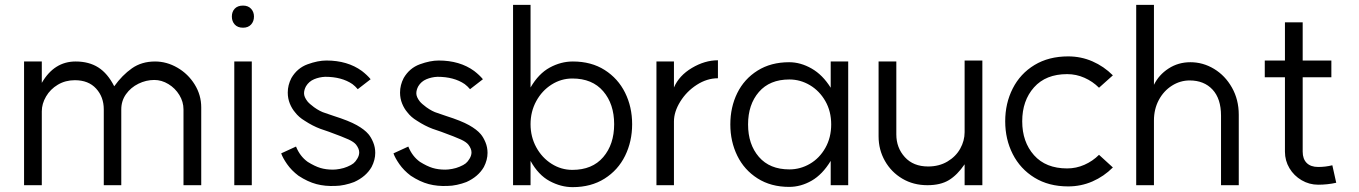

<svg xmlns="http://www.w3.org/2000/svg" viewBox="-20 -762 5593 790"><path d="M615 -433Q581 -433 549.5 -417.5Q518 -402 498.5 -374.5Q479 -347 479 -312V0H407V-312Q407 -363 375.5 -397.5Q344 -432 288 -432Q249 -432 218 -413.5Q187 -395 169.5 -365Q152 -335 152 -304V0H79V-509H152V-421Q203 -509 291 -509Q346 -509 384.5 -484.5Q423 -460 450 -407Q483 -453 523 -481Q563 -509 618 -509Q666 -509 710 -483.5Q754 -458 781 -414.5Q808 -371 808 -320V0H735V-312Q735 -343 718 -371Q701 -399 673 -416Q645 -433 615 -433Z M1016 -509V0H944V-509ZM980 -739Q1001 -739 1013 -726Q1025 -713 1025 -694Q1025 -674 1013 -661Q1001 -648 980 -648Q958 -648 946 -661Q934 -674 934 -694Q934 -714 946 -726.5Q958 -739 980 -739Z M1208 -39Q1179 -61 1161 -87Q1143 -113 1137 -131L1198 -159Q1214 -119 1246 -96Q1275 -78 1298 -71Q1321 -64 1350 -64Q1362 -64 1378.5 -67Q1395 -70 1409 -76Q1426 -83 1434.5 -90Q1443 -97 1450 -109Q1458 -122 1458 -135Q1458 -150 1445 -167Q1436 -178 1414.5 -188Q1393 -198 1333 -220L1298 -232Q1266 -244 1234 -265Q1209 -280 1194 -300Q1181 -315 1172.5 -336Q1164 -357 1164 -381Q1164 -412 1179 -441Q1203 -482 1245.5 -497.5Q1288 -513 1323 -513Q1410 -513 1469 -470Q1491 -453 1505 -436L1452 -395Q1442 -407 1430 -416Q1386 -446 1318 -446Q1294 -445 1272.5 -436Q1251 -427 1239 -407Q1231 -392 1231 -378Q1231 -363 1245 -345Q1253 -335 1272 -321Q1297 -303 1318 -297L1353 -285Q1416 -265 1448 -247Q1480 -229 1496 -210Q1507 -197 1515.5 -176.5Q1524 -156 1524 -133Q1524 -104 1509 -75Q1486 -35 1437 -13Q1419 -6 1398 -1.5Q1377 3 1360 3Q1318 5 1282 -4.5Q1246 -14 1208 -39Z M1670 -39Q1641 -61 1623 -87Q1605 -113 1599 -131L1660 -159Q1676 -119 1708 -96Q1737 -78 1760 -71Q1783 -64 1812 -64Q1824 -64 1840.5 -67Q1857 -70 1871 -76Q1888 -83 1896.5 -90Q1905 -97 1912 -109Q1920 -122 1920 -135Q1920 -150 1907 -167Q1898 -178 1876.5 -188Q1855 -198 1795 -220L1760 -232Q1728 -244 1696 -265Q1671 -280 1656 -300Q1643 -315 1634.5 -336Q1626 -357 1626 -381Q1626 -412 1641 -441Q1665 -482 1707.5 -497.5Q1750 -513 1785 -513Q1872 -513 1931 -470Q1953 -453 1967 -436L1914 -395Q1904 -407 1892 -416Q1848 -446 1780 -446Q1756 -445 1734.5 -436Q1713 -427 1701 -407Q1693 -392 1693 -378Q1693 -363 1707 -345Q1715 -335 1734 -321Q1759 -303 1780 -297L1815 -285Q1878 -265 1910 -247Q1942 -229 1958 -210Q1969 -197 1977.5 -176.5Q1986 -156 1986 -133Q1986 -104 1971 -75Q1948 -35 1899 -13Q1881 -6 1860 -1.5Q1839 3 1822 3Q1780 5 1744 -4.5Q1708 -14 1670 -39Z M2507 -251Q2507 -334 2462 -386.5Q2417 -439 2335 -439Q2289 -439 2249.5 -414Q2210 -389 2186.5 -346Q2163 -303 2163 -251Q2163 -199 2186.5 -156Q2210 -113 2249.5 -88Q2289 -63 2335 -63Q2417 -63 2462 -115.5Q2507 -168 2507 -251ZM2091 -742H2163V-402Q2196 -459 2242 -484Q2288 -509 2337 -509Q2413 -509 2468 -474Q2523 -439 2552 -380.5Q2581 -322 2581 -251Q2581 -180 2552 -121Q2523 -62 2467.5 -27Q2412 8 2336 8Q2288 8 2241.5 -17Q2195 -42 2163 -100V0H2091Z M2934 -514V-440Q2889 -440 2847 -413Q2805 -386 2779 -344Q2753 -302 2753 -262V0H2681V-509H2753V-402Q2774 -451 2827 -482.5Q2880 -514 2934 -514Z M3400 -250Q3400 -304 3376 -346Q3352 -388 3312.5 -411.5Q3273 -435 3228 -435Q3147 -435 3102.5 -383.5Q3058 -332 3058 -250Q3058 -168 3102.5 -116.5Q3147 -65 3228 -65Q3273 -65 3312.5 -88Q3352 -111 3376 -153.5Q3400 -196 3400 -250ZM3227 -506Q3274 -506 3319.5 -480Q3365 -454 3398 -401V-509H3470V0H3398V-100Q3364 -44 3319.5 -18.5Q3275 7 3227 7Q3152 7 3097 -28Q3042 -63 3013.5 -121.5Q2985 -180 2985 -250Q2985 -321 3013.5 -379Q3042 -437 3097 -471.5Q3152 -506 3227 -506Z M3799 -77Q3844 -77 3878.5 -97.5Q3913 -118 3931 -150.5Q3949 -183 3949 -218V-513H4022V0H3949V-86Q3919 -42 3884.5 -21Q3850 0 3796 0Q3738 0 3692.5 -27Q3647 -54 3621 -100Q3595 -146 3595 -201V-509H3668V-209Q3668 -154 3703 -115.5Q3738 -77 3799 -77Z M4502 -125 4559 -73Q4522 -36 4475 -15.5Q4428 5 4375 5Q4295 5 4236.5 -31Q4178 -67 4147 -128Q4116 -189 4116 -263Q4116 -337 4147 -398Q4178 -459 4236.5 -494.5Q4295 -530 4375 -530Q4428 -530 4475 -509.5Q4522 -489 4559 -452L4502 -401Q4476 -427 4442 -442Q4408 -457 4371 -457Q4283 -457 4234.5 -402.5Q4186 -348 4186 -263Q4186 -178 4234.5 -123.5Q4283 -69 4371 -69Q4408 -69 4442 -84Q4476 -99 4502 -125Z M4875 -431Q4836 -431 4802 -409.5Q4768 -388 4748 -350.5Q4728 -313 4728 -266V0H4655V-742H4728V-413Q4748 -454 4788 -480Q4828 -506 4878 -506Q4930 -506 4975.5 -478.5Q5021 -451 5049 -401.5Q5077 -352 5077 -290V0H5004V-286Q5004 -356 4969 -393.5Q4934 -431 4875 -431Z M5404 -2Q5367 -2 5335.5 -20.5Q5304 -39 5285.5 -70Q5267 -101 5267 -138V-444H5184V-513H5267V-670H5340V-513H5458V-444H5340V-138Q5340 -108 5356.5 -91.5Q5373 -75 5404 -75Q5434 -75 5462 -82L5478 -10Q5442 -2 5404 -2Z"/></svg>

Font: SUIT
Style: Regular
Weight: 400
Designer: Sunn Youn; Korean Glyphs from Source Han Sans (Sandoll Communications; Soo-young Jang, Joo-yeon Kang)
Foundry: Sunn
Version: Version 1.140